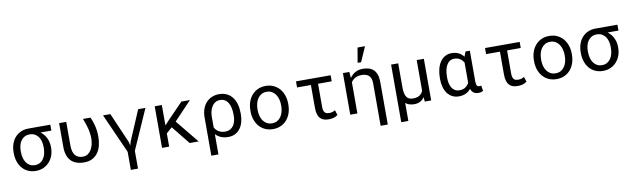

<svg xmlns="http://www.w3.org/2000/svg" viewBox="-52 -1505 7905 2401"><g transform="rotate(-10 3900.5 -304.5)"><path d="M565.4 -453.6H427.2Q474.6 -418.5 499.8 -366.9Q524.9 -315.4 524.9 -251V-239.7Q524.9 -191.4 509 -146.5Q493.2 -101.6 463.1 -66.9Q433.1 -32.2 389.2 -11.2Q345.2 9.8 289.6 9.8Q233.4 9.8 189.5 -10.7Q145.5 -31.2 115.2 -67.4Q85 -103.5 69.1 -152.3Q53.2 -201.2 53.2 -258.3V-269Q53.2 -323.7 69.1 -371.3Q85 -418.9 115.2 -453.6Q145.5 -488.3 189.2 -508.3Q232.9 -528.3 288.6 -528.3H565.4ZM143.6 -258.3Q143.6 -219.2 152.3 -183.8Q161.1 -148.4 179 -121.6Q196.8 -94.7 224.4 -79.1Q252 -63.5 289.6 -63.5Q326.7 -63.5 354 -79.1Q381.3 -94.7 399.4 -121.6Q417.5 -148.4 426 -183.8Q434.6 -219.2 434.6 -258.3V-269Q434.6 -306.2 425.8 -339.6Q417 -373 399.2 -398.4Q381.3 -423.8 353.8 -438.7Q326.2 -453.6 288.6 -453.6Q251.5 -453.6 224.1 -438.7Q196.8 -423.8 179 -398.4Q161.1 -373 152.3 -339.6Q143.6 -306.2 143.6 -269Z M767.6 -528.3V-226.1Q767.6 -182.6 776.9 -151.9Q786.1 -121.1 803.2 -101.3Q820.3 -81.5 844.5 -72.5Q868.7 -63.5 897.9 -63.5Q935.5 -63.5 962.4 -82.3Q989.3 -101.1 1006.6 -131.1Q1023.9 -161.1 1032.2 -198.7Q1040.5 -236.3 1040.5 -274.4Q1039.1 -339.8 1022.2 -403.6Q1005.4 -467.3 980 -528.3H1075.2Q1086.4 -504.9 1096.4 -477.3Q1106.4 -449.7 1114.3 -418Q1122.1 -386.2 1126.5 -350.3Q1130.9 -314.5 1130.9 -274.4Q1130.9 -218.8 1118.2 -167.2Q1105.5 -115.7 1078.1 -76.4Q1050.8 -37.1 1007.3 -13.7Q963.9 9.8 902.3 9.8Q848.6 9.8 806.9 -4.4Q765.1 -18.6 736.3 -47.6Q707.5 -76.7 692.4 -121.3Q677.2 -166 677.2 -227.1V-528.3Z M1680.7 -528.3H1773.4L1549.8 -22.9V203.1H1459V-26.4L1234.9 -528.3H1327.6L1493.7 -145.5L1505.4 -98.1L1518.1 -145.5Z M2054.7 -232.9 1981.4 -168V0H1891.1V-528.3H1981.4V-269L2035.2 -327.6L2229.5 -528.3H2338.4L2115.7 -294.4L2356 0H2241.7Z M2934.6 -244.1Q2934.6 -189.5 2921.4 -142.8Q2908.2 -96.2 2882.6 -62.3Q2856.9 -28.3 2819.1 -9.3Q2781.2 9.8 2731.4 9.8Q2679.7 9.8 2639.9 -6.8Q2600.1 -23.4 2571.3 -54.7V203.1H2481V-281.7V-282.2Q2481 -344.2 2498.8 -392.1Q2516.6 -439.9 2547.6 -472.4Q2578.6 -504.9 2619.9 -521.5Q2661.1 -538.1 2708 -538.1Q2765.1 -538.1 2807.9 -516.6Q2850.6 -495.1 2878.7 -457.3Q2906.7 -419.4 2920.7 -367.7Q2934.6 -315.9 2934.6 -254.4ZM2844.2 -254.4Q2844.2 -295.9 2836.9 -334Q2829.6 -372.1 2813.5 -400.9Q2797.4 -429.7 2771.5 -446.8Q2745.6 -463.9 2708 -463.9Q2684.1 -463.9 2664.6 -456.1Q2645 -448.2 2629.9 -434.6Q2614.7 -420.9 2603.8 -402.8Q2592.8 -384.8 2585.7 -364.5Q2578.6 -344.2 2575 -323Q2571.3 -301.8 2571.3 -281.7V-138.7Q2580.6 -122.6 2593.3 -108.6Q2606 -94.7 2622.3 -84.7Q2638.7 -74.7 2659.2 -69.1Q2679.7 -63.5 2704.6 -63.5Q2741.7 -63.5 2768.3 -77.9Q2794.9 -92.3 2811.8 -117.2Q2828.6 -142.1 2836.4 -174.8Q2844.2 -207.5 2844.2 -244.1Z M3060.1 -269Q3060.1 -326.2 3076.7 -375.2Q3093.3 -424.3 3124.3 -460.4Q3155.3 -496.6 3199.7 -517.3Q3244.1 -538.1 3299.8 -538.1Q3356 -538.1 3400.6 -517.3Q3445.3 -496.6 3476.3 -460.4Q3507.3 -424.3 3523.9 -375.2Q3540.5 -326.2 3540.5 -269V-258.3Q3540.5 -201.2 3523.9 -152.3Q3507.3 -103.5 3476.3 -67.4Q3445.3 -31.2 3400.9 -10.7Q3356.4 9.8 3300.8 9.8Q3244.6 9.8 3200 -10.7Q3155.3 -31.2 3124.3 -67.4Q3093.3 -103.5 3076.7 -152.3Q3060.1 -201.2 3060.1 -258.3ZM3150.4 -258.3Q3150.4 -219.2 3159.7 -183.8Q3168.9 -148.4 3187.7 -121.6Q3206.5 -94.7 3234.9 -79.1Q3263.2 -63.5 3300.8 -63.5Q3337.9 -63.5 3366 -79.1Q3394 -94.7 3412.8 -121.6Q3431.6 -148.4 3440.9 -183.8Q3450.2 -219.2 3450.2 -258.3V-269Q3450.2 -307.6 3440.7 -343Q3431.2 -378.4 3412.4 -405.3Q3393.6 -432.1 3365.5 -448Q3337.4 -463.9 3299.8 -463.9Q3262.2 -463.9 3234.4 -448Q3206.5 -432.1 3187.7 -405.3Q3168.9 -378.4 3159.7 -343Q3150.4 -307.6 3150.4 -269Z M4125 -451.2H3951.7L3951.2 -158.2Q3951.2 -127 3957.8 -108.6Q3964.4 -90.3 3975.1 -81.1Q3985.8 -71.8 4000 -69.1Q4014.2 -66.4 4030.3 -66.4Q4051.8 -66.4 4070.6 -73Q4089.4 -79.6 4102.5 -87.9L4122.6 -23.9Q4107.9 -13.2 4093.5 -6.6Q4079.1 0 4064.9 3.7Q4050.8 7.3 4036.4 8.8Q4022 10.3 4007.3 10.3Q3972.2 10.3 3945.1 1.5Q3918 -7.3 3899.2 -27.6Q3880.4 -47.9 3870.6 -80.8Q3860.8 -113.8 3860.8 -163.1V-451.2H3685.1V-528.3H4125Z M4362.3 -528.3 4368.7 -450.2Q4395.5 -491.2 4437 -514.4Q4478.5 -537.6 4533.2 -538.1Q4577.1 -538.1 4611.8 -527.3Q4646.5 -516.6 4670.9 -492.4Q4695.3 -468.3 4708.5 -429.4Q4721.7 -390.6 4721.7 -334.5V202.6H4630.9V-332.5Q4630.9 -402.8 4599.6 -433.3Q4568.4 -463.9 4506.3 -463.9Q4457 -463.9 4423.8 -445.1Q4390.6 -426.3 4371.6 -394.5V0H4280.8V-528.3ZM4516.1 -811.5H4611.3L4528.3 -622.6H4484.4Z M4982.9 -528.3V-224.6Q4982.9 -175.8 4990.7 -144.5Q4998.5 -113.3 5012.9 -95.2Q5027.3 -77.1 5047.1 -70.3Q5066.9 -63.5 5090.3 -63.5Q5142.6 -63.5 5173.1 -83.5Q5203.6 -103.5 5217.8 -138.2V-528.3H5308.6V0H5227.1L5222.7 -56.6Q5201.2 -24.9 5169.7 -7.6Q5138.2 9.8 5094.2 9.8Q5022.9 9.8 4982.9 -25.9V203.1H4892.6V-528.3Z M5892.6 -528.3V-135.3Q5892.6 -116.7 5895.5 -104.2Q5898.4 -91.8 5903.6 -84.5Q5908.7 -77.1 5915.8 -74Q5922.9 -70.8 5931.6 -70.8Q5939 -70.8 5945.6 -71.8Q5952.1 -72.8 5957 -73.7L5968.3 -6.3Q5953.1 3.9 5938.7 7.1Q5924.3 10.3 5908.7 10.3Q5872.1 10.3 5847.9 -6.1Q5823.7 -22.5 5812 -58.6Q5785.6 -24.9 5748 -7.3Q5710.4 10.3 5660.2 10.3Q5612.3 10.3 5575.7 -9Q5539.1 -28.3 5514.2 -62.3Q5489.3 -96.2 5476.6 -142.8Q5463.9 -189.5 5463.9 -244.1V-254.4Q5463.9 -315.4 5476.6 -367.4Q5489.3 -419.4 5514.2 -457.3Q5539.1 -495.1 5575.9 -516.6Q5612.8 -538.1 5661.1 -538.1Q5711.9 -538.1 5749.8 -519.5Q5787.6 -501 5814 -466.3L5837.9 -528.3ZM5554.2 -244.1Q5554.2 -207.5 5561 -174.8Q5567.9 -142.1 5583.3 -117.4Q5598.6 -92.8 5623 -78.1Q5647.5 -63.5 5682.1 -63.5Q5725.6 -63.5 5754.6 -83.5Q5783.7 -103.5 5802.2 -135.3V-394.5Q5793 -409.7 5781.2 -422.4Q5769.5 -435.1 5754.6 -444.3Q5739.7 -453.6 5721.9 -458.7Q5704.1 -463.9 5683.1 -463.9Q5647.9 -463.9 5623.3 -446.8Q5598.6 -429.7 5583.3 -400.6Q5567.9 -371.6 5561 -333.7Q5554.2 -295.9 5554.2 -254.4Z M6525.4 -451.2H6352.1L6351.6 -158.2Q6351.6 -127 6358.2 -108.6Q6364.7 -90.3 6375.5 -81.1Q6386.2 -71.8 6400.4 -69.1Q6414.6 -66.4 6430.7 -66.4Q6452.1 -66.4 6470.9 -73Q6489.7 -79.6 6502.9 -87.9L6522.9 -23.9Q6508.3 -13.2 6493.9 -6.6Q6479.5 0 6465.3 3.7Q6451.2 7.3 6436.8 8.8Q6422.4 10.3 6407.7 10.3Q6372.6 10.3 6345.5 1.5Q6318.4 -7.3 6299.6 -27.6Q6280.8 -47.9 6271 -80.8Q6261.2 -113.8 6261.2 -163.1V-451.2H6085.4V-528.3H6525.4Z M6660.6 -269Q6660.6 -326.2 6677.2 -375.2Q6693.8 -424.3 6724.9 -460.4Q6755.9 -496.6 6800.3 -517.3Q6844.7 -538.1 6900.4 -538.1Q6956.5 -538.1 7001.2 -517.3Q7045.9 -496.6 7076.9 -460.4Q7107.9 -424.3 7124.5 -375.2Q7141.1 -326.2 7141.1 -269V-258.3Q7141.1 -201.2 7124.5 -152.3Q7107.9 -103.5 7076.9 -67.4Q7045.9 -31.2 7001.5 -10.7Q6957 9.8 6901.4 9.8Q6845.2 9.8 6800.5 -10.7Q6755.9 -31.2 6724.9 -67.4Q6693.8 -103.5 6677.2 -152.3Q6660.6 -201.2 6660.6 -258.3ZM6751 -258.3Q6751 -219.2 6760.3 -183.8Q6769.5 -148.4 6788.3 -121.6Q6807.1 -94.7 6835.4 -79.1Q6863.8 -63.5 6901.4 -63.5Q6938.5 -63.5 6966.6 -79.1Q6994.6 -94.7 7013.4 -121.6Q7032.2 -148.4 7041.5 -183.8Q7050.8 -219.2 7050.8 -258.3V-269Q7050.8 -307.6 7041.3 -343Q7031.7 -378.4 7012.9 -405.3Q6994.1 -432.1 6966.1 -448Q6938 -463.9 6900.4 -463.9Q6862.8 -463.9 6835 -448Q6807.1 -432.1 6788.3 -405.3Q6769.5 -378.4 6760.3 -343Q6751 -307.6 6751 -269Z M7766.6 -453.6H7628.4Q7675.8 -418.5 7700.9 -366.9Q7726.1 -315.4 7726.1 -251V-239.7Q7726.1 -191.4 7710.2 -146.5Q7694.3 -101.6 7664.3 -66.9Q7634.3 -32.2 7590.3 -11.2Q7546.4 9.8 7490.7 9.8Q7434.6 9.8 7390.6 -10.7Q7346.7 -31.2 7316.4 -67.4Q7286.1 -103.5 7270.3 -152.3Q7254.4 -201.2 7254.4 -258.3V-269Q7254.4 -323.7 7270.3 -371.3Q7286.1 -418.9 7316.4 -453.6Q7346.7 -488.3 7390.4 -508.3Q7434.1 -528.3 7489.7 -528.3H7766.6ZM7344.7 -258.3Q7344.7 -219.2 7353.5 -183.8Q7362.3 -148.4 7380.1 -121.6Q7397.9 -94.7 7425.5 -79.1Q7453.1 -63.5 7490.7 -63.5Q7527.8 -63.5 7555.2 -79.1Q7582.5 -94.7 7600.6 -121.6Q7618.7 -148.4 7627.2 -183.8Q7635.7 -219.2 7635.7 -258.3V-269Q7635.7 -306.2 7627 -339.6Q7618.2 -373 7600.3 -398.4Q7582.5 -423.8 7554.9 -438.7Q7527.3 -453.6 7489.7 -453.6Q7452.6 -453.6 7425.3 -438.7Q7397.9 -423.8 7380.1 -398.4Q7362.3 -373 7353.5 -339.6Q7344.7 -306.2 7344.7 -269Z"/></g></svg>

Font: Roboto Mono
Style: Regular
Weight: 400
Designer: Google
Version: Version 2.000985; 2015; ttfautohint (v1.3)